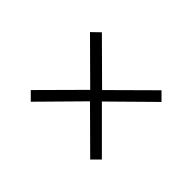

<svg xmlns="http://www.w3.org/2000/svg" viewBox="-76 -616 651 651"><g transform="rotate(45 250.0 -290.5)"><path d="M107 -120 79 -148 221 -291 82 -429 111 -457 250 -319 393 -461 421 -433 277 -291 416 -152 388 -124 248 -263Z"/></g></svg>

Font: DM Sans ExtraLight
Style: Regular
Weight: 200
Designer: Colophon Foundry, Jonny Pinhorn
Foundry: Colophon Foundry
Version: Version 4.004; ttfautohint (v1.8.4.7-5d5b)